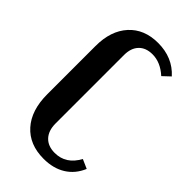

<svg xmlns="http://www.w3.org/2000/svg" viewBox="-224 -773 847 847"><g transform="rotate(45 199.5 -349.5)"><path d="M42 -504Q42 -599 92 -654Q142 -709 228 -709Q319 -709 375 -647L341 -615Q296 -656 246 -656Q205 -656 182 -632Q159 -608 159 -565V-138Q159 -93 182.5 -68Q206 -43 248 -43Q318 -43 355 -112L398 -93Q377 -43 334.5 -16.5Q292 10 232 10Q143 10 92.5 -46.5Q42 -103 42 -203Z"/></g></svg>

Font: Moniqa ExtBd Paragraph
Style: Regular
Weight: 800
Designer: Rajesh Rajput
Foundry: Rajesh Rajput
Version: Version 1.000